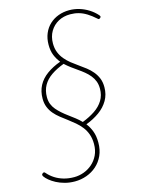

<svg xmlns="http://www.w3.org/2000/svg" viewBox="-240 -1125 1253 1684"><g transform="rotate(-15 386.0 -283.0)"><path d="M224 449Q175 449 132.5 437.5Q90 426 57 408.5Q24 391 0 371Q-24 351 -36 333Q-40 326 -40.5 320Q-41 314 -33 307Q-24 300 -18 302Q-12 304 -6 312Q19 341 54 363.5Q89 386 132.5 398.5Q176 411 227 411Q271 411 314 395.5Q357 380 392 349.5Q427 319 448 275Q469 231 469 175Q469 125 455 86Q441 47 417 16.5Q393 -14 363.5 -39Q334 -64 302.5 -87.5Q271 -111 241 -134.5Q211 -158 187.5 -185.5Q164 -213 150 -247.5Q136 -282 136 -325Q136 -392 163.5 -444Q191 -496 244 -534.5Q297 -573 369 -599Q342 -632 325.5 -672.5Q309 -713 309 -768Q309 -825 328.5 -871Q348 -917 382.5 -949Q417 -981 463 -998Q509 -1015 561 -1015Q608 -1015 652.5 -1001.5Q697 -988 736.5 -963Q776 -938 806 -904Q813 -895 813.5 -890Q814 -885 807 -879Q799 -871 793 -872.5Q787 -874 782 -880Q744 -914 708.5 -936Q673 -958 637 -968Q601 -978 561 -978Q500 -978 452.5 -952Q405 -926 377 -879Q349 -832 349 -769Q349 -724 363.5 -688Q378 -652 402 -623.5Q426 -595 455.5 -571.5Q485 -548 517.5 -525.5Q550 -503 579.5 -480Q609 -457 633 -428.5Q657 -400 671.5 -365Q686 -330 686 -283Q686 -217 655.5 -164.5Q625 -112 571.5 -73.5Q518 -35 449 -9Q476 25 492.5 69Q509 113 509 172Q509 238 485.5 289.5Q462 341 422 376.5Q382 412 330.5 430.5Q279 449 224 449ZM424 -37Q489 -62 539 -95.5Q589 -129 617 -175Q645 -221 645 -280Q645 -319 633.5 -348.5Q622 -378 602 -402.5Q582 -427 556.5 -448Q531 -469 502.5 -488.5Q474 -508 446 -529Q418 -550 393 -573Q326 -548 277 -514.5Q228 -481 202 -435Q176 -389 176 -328Q176 -293 187 -265Q198 -237 218 -213.5Q238 -190 262.5 -168.5Q287 -147 315 -126.5Q343 -106 371.5 -84Q400 -62 424 -37Z"/></g></svg>

Font: Playwrite RO Thin
Style: Regular
Weight: 250
Version: Version 1.002